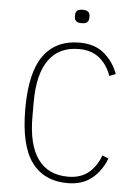

<svg xmlns="http://www.w3.org/2000/svg" viewBox="-59 -925 719 983"><g transform="rotate(5 300.0 -433.5)"><path d="M325 12Q204 12 140.5 -74.5Q77 -161 77 -349Q77 -536 140.5 -623Q204 -710 325 -710Q402 -710 451 -669.5Q500 -629 523 -566L491 -553Q471 -610 430 -643.5Q389 -677 325 -677Q222 -677 169.5 -603.5Q117 -530 117 -387V-311Q117 -168 169.5 -94.5Q222 -21 325 -21Q389 -21 430 -54.5Q471 -88 491 -145L523 -132Q500 -69 451 -28.5Q402 12 325 12ZM326 -810Q306 -810 297.5 -818Q289 -826 289 -839V-850Q289 -863 297.5 -871Q306 -879 326 -879Q346 -879 354.5 -871Q363 -863 363 -850V-839Q363 -826 354.5 -818Q346 -810 326 -810Z"/></g></svg>

Font: IBM Plex Mono ExtLt
Style: Regular
Weight: 200
Monospace: yes
Designer: Mike Abbink, Paul van der Laan, Pieter van Rosmalen
Foundry: Bold Monday
Version: Version 2.3